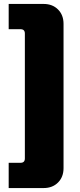

<svg xmlns="http://www.w3.org/2000/svg" viewBox="-20 -788 403 973"><path d="M201 -768Q246 -768 274 -740Q302 -712 302 -667V64Q302 109 274 137Q246 165 201 165H24V37H84Q106 37 106 15V-618Q106 -640 84 -640H24V-768Z"/></svg>

Font: Exo 2 Black
Style: Regular
Weight: 900
Designer: Natanael Gama
Foundry: Natanael Gama
Version: Version 2.010